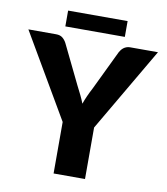

<svg xmlns="http://www.w3.org/2000/svg" viewBox="-107 -940 883 1017"><g transform="rotate(10 334.5 -431.5)"><path d="M419.5 -277V0H250.5V-277L-13.5 -728.5H135.5Q157.5 -728.5 170.2 -718.2Q183 -708 191.5 -692L294.5 -480Q307.5 -455 318 -433.2Q328.5 -411.5 336.5 -390.5Q344 -412 353.8 -433.8Q363.5 -455.5 376.5 -480L478.5 -692Q482 -698.5 487 -705Q492 -711.5 498.8 -716.8Q505.5 -722 514.2 -725.2Q523 -728.5 533.5 -728.5H683.5ZM176.5 -863H496.5V-778H176.5Z"/></g></svg>

Font: Lato 2
Style: Regular
Weight: 900
Designer: Lukasz Dziedzic with Adam Twardoch and Botio Nikoltchev
Foundry: tyPoland Lukasz Dziedzic
Version: Version 2.015; 2015-08-06; http://www.latofonts.com/